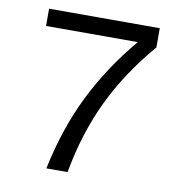

<svg xmlns="http://www.w3.org/2000/svg" viewBox="-73 -699 727 767"><g transform="rotate(10 290.0 -315.0)"><path d="M165 0Q200 -167 266.5 -301.5Q333 -436 437 -560H65V-630H514V-552Q407 -427 343.5 -294Q280 -161 251 0Z"/></g></svg>

Font: Sometype Mono
Style: Regular
Weight: 400
Monospace: yes
Designer: Ryoichi Tsunekawa
Foundry: Dharma Type
Version: Version 1.000; ttfautohint (v1.8.3)